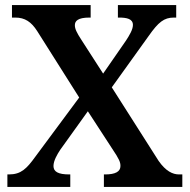

<svg xmlns="http://www.w3.org/2000/svg" viewBox="-20 -734 745 754"><path d="M9 0H256V-49H252C208 -49 190 -60 190 -82C190 -103 205 -128 216 -145L325 -297L420 -151C449 -108 453 -97 453 -82C453 -60 433 -49 393 -49H388V0H696V-49H683C658 -49 631 -62 603 -102L419 -391L564 -593C602 -647 624 -665 663 -665H672V-714H443V-665H447C478 -665 502 -660 502 -636C502 -618 488 -595 475 -575L385 -445L300 -577C281 -606 274 -621 274 -635C274 -651 285 -665 331 -665H336V-714H27V-665H40C78 -665 103 -648 126 -612L291 -351L119 -119C85 -72 63 -49 15 -49H9Z"/></svg>

Font: Noto Serif Sinhala SemiBold
Style: Regular
Weight: 600
Designer: Jelle Bosma - Monotype Design Team
Foundry: Monotype Imaging Inc.
Version: Version 2.007